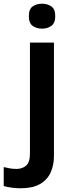

<svg xmlns="http://www.w3.org/2000/svg" viewBox="-81 -772 390 1032"><path d="M30 240Q5 240 -19.5 236.5Q-44 233 -61 228V126Q-44 130 -28 133Q-12 136 8 136Q38 136 59 118.5Q80 101 80 52V-543H209V66Q209 116 191 155.5Q173 195 133.5 217.5Q94 240 30 240ZM74 -685Q74 -723 94.5 -737.5Q115 -752 145 -752Q174 -752 195 -737.5Q216 -723 216 -685Q216 -648 195 -633Q174 -618 145 -618Q115 -618 94.5 -633Q74 -648 74 -685Z"/></svg>

Font: Noto Sans Nag Mundari SemiBold
Style: Regular
Weight: 600
Version: Version 1.000